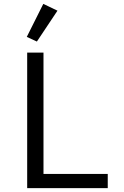

<svg xmlns="http://www.w3.org/2000/svg" viewBox="-20 -969 640 989"><path d="M535 0V-73H204V-698H120V0ZM276 -914 203 -949 118 -779 170 -755Z"/></svg>

Font: IBM Mono
Style: Regular
Weight: 400
Monospace: yes
Designer: Mike Abbink, Paul van der Laan, Pieter van Rosmalen
Foundry: Bold Monday
Version: Version 2.3